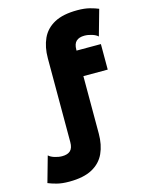

<svg xmlns="http://www.w3.org/2000/svg" viewBox="-140 -821 866 1135"><g transform="rotate(-15 293.5 -253.5)"><path d="M530.3 -351.6H381.3V0Q381.3 68.4 357.7 120.1Q334 171.9 281 200.7Q228 229.5 140.1 229.5Q95.7 229.5 64.2 221.2Q32.7 212.9 12.2 204.1L56.6 46.4Q68.4 58.1 92.3 65.7Q116.2 73.2 138.2 73.2Q171.4 73.2 188.5 57.4Q205.6 41.5 205.6 4.9V-507.8Q205.6 -576.2 229.2 -627.9Q252.9 -679.7 305.9 -708.5Q358.9 -737.3 446.8 -737.3Q491.2 -737.3 522.7 -729Q554.2 -720.7 574.7 -711.9L530.3 -554.2Q518.6 -565.9 494.6 -573.5Q470.7 -581.1 448.7 -581.1Q416 -581.1 398.7 -565.2Q381.3 -549.3 381.3 -512.7V-507.8H530.3Z"/></g></svg>

Font: Giphurs Black
Style: Regular
Weight: 900
Version: Version 0.920; ttfautohint (v1.8.4.7-5d5b)